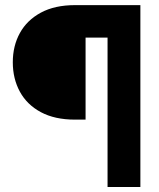

<svg xmlns="http://www.w3.org/2000/svg" viewBox="-20 -748 637 768"><path d="M410.2 0V-597.7H322.3V-269.5H279.8Q199.2 -269.5 143.6 -299.3Q87.9 -329.1 59.6 -381.1Q31.2 -433.1 31.2 -499Q31.2 -564.5 59.6 -616Q87.9 -667.5 143.6 -697.5Q199.2 -727.5 279.8 -727.5H541.5V0Z"/></svg>

Font: Inter Extra Bold
Style: Regular
Weight: 800
Designer: Rasmus Andersson
Foundry: rsms
Version: Version 4.000;git-3c8e0fc